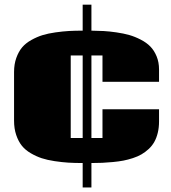

<svg xmlns="http://www.w3.org/2000/svg" viewBox="-20 -791 754 847"><path d="M292 -546.4V-182.1H344.7V-546.4ZM681.6 -309.1V-255.4Q681.6 -228 676 -205.1Q670.4 -182.1 660.6 -164.8Q650.9 -147.5 635.7 -133.5Q620.6 -119.6 604.2 -110.1Q587.9 -100.6 566.2 -93.5Q544.4 -86.4 524.2 -82.5Q503.9 -78.6 478.3 -76.2Q452.6 -73.7 431.4 -72.8Q410.2 -71.8 383.3 -71.8V36.1H344.7V-71.8Q309.6 -71.8 281.7 -73.5Q253.9 -75.2 221.2 -80.1Q188.5 -85 164.1 -93Q139.6 -101.1 115.5 -115.2Q91.3 -129.4 76.2 -148.4Q61 -167.5 51.5 -195.6Q42 -223.6 42 -258.3V-473.1Q42 -507.8 52 -535.6Q62 -563.5 77.6 -582Q93.3 -600.6 118.2 -614.5Q143.1 -628.4 167.7 -636Q192.4 -643.6 225.1 -648.2Q257.8 -652.8 284.4 -654.3Q311 -655.8 344.7 -655.8V-770.5H383.3V-655.8Q412.6 -655.3 437 -654.1Q461.4 -652.8 493.4 -648.2Q525.4 -643.6 550.3 -636.5Q575.2 -629.4 600.8 -616.2Q626.5 -603 643.3 -585.7Q660.2 -568.4 670.9 -542.5Q681.6 -516.6 681.6 -484.4V-430.2H432.1V-546.4H383.3V-182.1H432.1V-309.1Z"/></svg>

Font: Coda
Style: Heavy
Weight: 800
Version: Version 2.000; ttfautohint (v0.8) -r 50 -G 200 -x